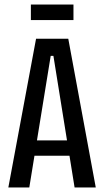

<svg xmlns="http://www.w3.org/2000/svg" viewBox="-20 -832 463 852"><path d="M17 0 140 -660H283L405 0H311L217 -584H205L110 0ZM102 -141V-209H322V-141ZM117 -743V-812H306V-743Z"/></svg>

Font: Bricolage Grotesque 36pt Condensed
Style: Regular
Weight: 400
Width: 3
Designer: Mathieu Triay
Foundry: Atelier Triay
Version: Version 1.001;gftools[0.9.33.dev8+g029e19f]